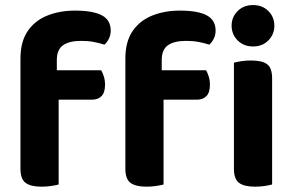

<svg xmlns="http://www.w3.org/2000/svg" viewBox="-20 -718 1139 746"><path d="M178.5 -330.7V-445.1H373Q378.3 -436.6 383.2 -421.6Q388.1 -406.6 388.1 -388.8Q388.1 -358.4 374.4 -344.5Q360.7 -330.7 337.3 -330.7ZM200.8 -484.6V-348.6H59.5V-490.1Q59.5 -555.9 87.5 -597Q115.4 -638 163.5 -657.4Q211.6 -676.8 271.4 -676.8Q341.4 -676.8 375.8 -658.4Q410.2 -640 410.2 -599Q410.2 -581.2 402.6 -566.8Q395.1 -552.5 385.6 -544.5Q366.8 -550.7 344.7 -554.9Q322.7 -559.2 296.2 -559.2Q248.8 -559.2 224.8 -542.1Q200.8 -525.1 200.8 -484.6ZM59.5 -378.1H207.9V-1.2Q198.4 1.5 180.4 4.4Q162.4 7.3 141.3 7.3Q99 7.3 79.3 -7.7Q59.5 -22.6 59.5 -62.2ZM586 -330.7V-445.1H780.6Q785.8 -436.6 790.7 -421.6Q795.6 -406.6 795.6 -388.8Q795.6 -358.4 781.9 -344.5Q768.2 -330.7 744.9 -330.7ZM608.4 -484.6V-348.6H467.1V-490.1Q467.1 -555.9 495 -597Q523 -638 571.1 -657.4Q619.2 -676.8 679 -676.8Q748.9 -676.8 783.3 -658.4Q817.7 -640 817.7 -599Q817.7 -581.2 810.2 -566.8Q802.6 -552.5 793.1 -544.5Q774.4 -550.7 752.3 -554.9Q730.2 -559.2 703.7 -559.2Q656.4 -559.2 632.4 -542.1Q608.4 -525.1 608.4 -484.6ZM467.1 -378.1H615.5V-1.2Q605.9 1.5 587.9 4.4Q570 7.3 548.8 7.3Q506.6 7.3 486.8 -7.7Q467.1 -22.6 467.1 -62.2ZM879.9 -617.9Q879.9 -651.8 903.3 -675Q926.6 -698.3 963.1 -698.3Q999.8 -698.3 1022.9 -675Q1046 -651.8 1046 -617.9Q1046 -584.7 1022.9 -561.1Q999.8 -537.5 963.1 -537.5Q926.6 -537.5 903.3 -561.1Q879.9 -584.7 879.9 -617.9ZM888.9 -264H1037.3V-1.2Q1027.7 1.5 1009.7 4.4Q991.8 7.3 970.6 7.3Q928.4 7.3 908.6 -7.7Q888.9 -22.6 888.9 -62.2ZM1037.3 -187H888.9V-474.4Q898.4 -477.2 916.5 -480.1Q934.6 -483 955.8 -483Q998.8 -483 1018 -468.4Q1037.3 -453.8 1037.3 -413.3Z"/></svg>

Font: Baloo Bhaijaan 2
Style: Regular
Weight: 400
Designer: Sanskriti Dholi, Noopur Datye and Ek Type
Foundry: Ek Type
Version: Version 1.701